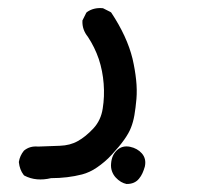

<svg xmlns="http://www.w3.org/2000/svg" viewBox="-20 -125 540 481"><path d="M107.9 321.3Q89.4 325.7 72.8 324.2Q56.2 322.8 41 314.9L40 314L39.1 313Q29.3 300.3 27.3 281.7V281.2V280.3Q29.8 265.1 39.6 252.9L40 252.4Q54.7 240.2 75.2 242.2L129.9 240.2Q155.8 239.3 174.8 228.5Q194.3 217.8 213.9 196.8Q232.9 176.3 237.3 147Q242.2 116.7 239.7 84.7Q237.3 52.7 227.5 22.9Q217.3 -6.8 200.2 -32.7Q185.5 -50.8 186.5 -72.8V-73.7L187 -74.7L195.8 -92.3L196.8 -93.8L197.8 -94.7Q206.1 -100.6 215.8 -103Q225.6 -105.5 236.8 -104.5H237.8L238.8 -104L256.3 -95.2L257.8 -94.2L258.8 -93.3Q298.3 -33.7 312 22Q318.4 49.8 321 75Q323.7 100.1 321.8 123Q319.8 145.5 316.7 163.6Q313.5 181.6 308.1 194.8Q297.9 221.7 260.7 261.7Q251.5 272 241.9 280Q232.4 288.1 223.1 294.4Q213.9 300.8 204.3 305.2Q194.8 309.6 185.5 312Q149.4 321.3 107.9 321.3ZM296.9 335.9Q290 334.5 283.2 330.6Q276.4 326.7 270 319.8Q263.7 313 260.5 304Q257.3 294.9 258.3 284.7Q259.8 263.7 272.9 251.5Q286.1 238.8 305.7 242.7Q324.2 246.6 335.4 259.3Q347.2 272.9 342.8 292.5Q340.3 301.3 336.9 308.8Q333.5 316.4 328.1 322.8Q317.4 335.9 297.9 335.9H297.4Z"/></svg>

Font: NaikaiFont
Style: SemiBold
Weight: 600
Version: Version 1.89